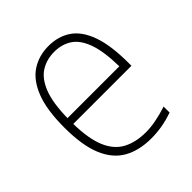

<svg xmlns="http://www.w3.org/2000/svg" viewBox="-158 -657 774 774"><g transform="rotate(-45 229.0 -269.5)"><path d="M267 9Q197 9 148.5 -18.5Q100 -46 74.5 -107.2Q49 -168.5 49 -270Q49 -371 73 -432Q97 -493 139.2 -520.5Q181.5 -548 236.5 -548Q291.5 -548 332 -520.8Q372.5 -493.5 394.5 -432.5Q416.5 -371.5 416.5 -270V-255H85Q86.5 -169 108 -118.2Q129.5 -67.5 170.2 -45.8Q211 -24 269 -24Q320.5 -24 392 -47V-13Q357.5 -1 327 4Q296.5 9 267 9ZM236 -515Q193 -515 159.5 -494.2Q126 -473.5 106.2 -424Q86.5 -374.5 85 -288H380.5Q379 -374.5 361 -424Q343 -473.5 311 -494.2Q279 -515 236 -515Z"/></g></svg>

Font: Encode Sans SmCnd Th
Style: Regular
Weight: 100
Width: 4
Designer: Multiple Designers
Foundry: Impallari Type
Version: Version 3.002; ttfautohint (v1.8.3) -l 8 -r 50 -G 200 -x 14 